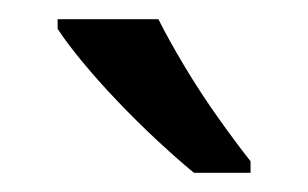

<svg xmlns="http://www.w3.org/2000/svg" viewBox="-20 -786 321 200"><path d="M145 -766Q156 -744 172.5 -716.5Q189 -689 207.5 -663Q226 -637 241 -618V-606H182Q165 -620 144 -639.5Q123 -659 102.5 -680.5Q82 -702 65.5 -722Q49 -742 40 -756V-766Z"/></svg>

Font: tamil15
Style: Book
Weight: 400
Designer: Jelle Bosma - Monotype Design Team
Foundry: Monotype Imaging Inc.
Version: Version 2.003